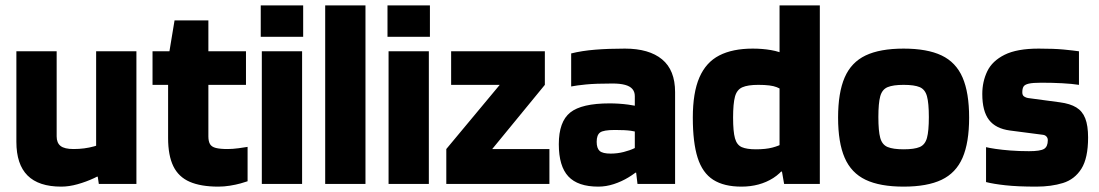

<svg xmlns="http://www.w3.org/2000/svg" viewBox="-20 -685 4094 715"><path d="M41 -157V-494H191V-177Q191 -153 205.5 -141.5Q220 -130 254 -130Q295 -130 330.5 -140Q366 -150 376 -156V-46Q359 -35 330 -21.5Q301 -8 269 1Q237 10 208 10Q124 10 82.5 -31.5Q41 -73 41 -157ZM488 -494V0H348L344 -27H338V-494Z M902 -10Q894 -7 876 -2Q858 3 836 6.5Q814 10 793 10Q728 10 686.5 -8Q645 -26 625.5 -66Q606 -106 606 -171V-464L630 -609H756V-177Q756 -159 762 -148.5Q768 -138 784 -134Q800 -130 828 -130Q846 -130 868.5 -133Q891 -136 902 -138ZM548 -369V-494H896V-369Z M955 0V-494H1105V0ZM951 -548V-665H1109V-548Z M1341 0H1191V-665H1341Z M1427 0V-494H1577V0ZM1423 -548V-665H1581V-548Z M2026 0H1642V-130L1841 -369H1660V-494H2009V-369L1813 -130H2026Z M2061 -148Q2061 -232 2103.5 -266Q2146 -300 2250 -300Q2285 -300 2319 -295.5Q2353 -291 2363 -286V-190Q2350 -195 2329.5 -198Q2309 -201 2270 -201Q2227 -201 2214.5 -191.5Q2202 -182 2202 -157Q2202 -133 2213 -123Q2224 -113 2254 -113Q2279 -113 2302.5 -119Q2326 -125 2342.5 -133Q2359 -141 2363 -146V-56Q2346 -40 2320.5 -24.5Q2295 -9 2266 0.5Q2237 10 2208 10Q2132 10 2096.5 -28Q2061 -66 2061 -148ZM2354 0 2349 -42H2344V-327Q2344 -343 2335 -353.5Q2326 -364 2307.5 -369Q2289 -374 2261 -374Q2198 -374 2162.5 -370.5Q2127 -367 2107 -363V-486Q2147 -496 2196.5 -500Q2246 -504 2307 -504Q2397 -504 2445.5 -464Q2494 -424 2494 -342V0Z M3033 -665V0H2900L2892 -46H2883V-665ZM2917 -165 2937 -125Q2910 -54 2859.5 -22Q2809 10 2741 10Q2676 10 2636 -15.5Q2596 -41 2578 -97.5Q2560 -154 2560 -247Q2560 -340 2584.5 -396.5Q2609 -453 2658.5 -478.5Q2708 -504 2783 -504Q2819 -504 2851 -498.5Q2883 -493 2906 -481Q2929 -469 2938 -448L2907 -343Q2893 -352 2872 -360.5Q2851 -369 2804 -369Q2765 -369 2744.5 -360Q2724 -351 2717 -325Q2710 -299 2710 -247Q2710 -195 2717 -170Q2724 -145 2742.5 -137Q2761 -129 2795 -129Q2832 -129 2856.5 -135.5Q2881 -142 2896 -151Q2911 -160 2917 -165Z M3345 10Q3257 10 3203.5 -15.5Q3150 -41 3125.5 -97.5Q3101 -154 3101 -247Q3101 -340 3125.5 -396.5Q3150 -453 3203.5 -478.5Q3257 -504 3345 -504Q3433 -504 3486.5 -478.5Q3540 -453 3564.5 -396.5Q3589 -340 3589 -247Q3589 -154 3564.5 -97.5Q3540 -41 3486.5 -15.5Q3433 10 3345 10ZM3345 -129Q3385 -129 3405 -137.5Q3425 -146 3432 -171.5Q3439 -197 3439 -249Q3439 -301 3432 -326.5Q3425 -352 3405 -360.5Q3385 -369 3345 -369Q3306 -369 3285.5 -360.5Q3265 -352 3258 -326.5Q3251 -301 3251 -249Q3251 -197 3258 -171.5Q3265 -146 3285.5 -137.5Q3306 -129 3345 -129Z M3787 -341Q3787 -330 3794 -325.5Q3801 -321 3808 -320L3927 -304Q3965 -299 3988 -285Q4011 -271 4021.5 -244Q4032 -217 4032 -173Q4032 -96 4007 -56.5Q3982 -17 3938.5 -3.5Q3895 10 3839 10Q3770 10 3724.5 5Q3679 0 3652 -7V-137Q3664 -134 3687.5 -130.5Q3711 -127 3743 -124.5Q3775 -122 3812 -122Q3854 -122 3868 -130.5Q3882 -139 3882 -163Q3882 -171 3877 -176.5Q3872 -182 3864 -183L3741 -199Q3688 -206 3663 -238.5Q3638 -271 3638 -335Q3638 -381 3656.5 -419.5Q3675 -458 3721 -481Q3767 -504 3848 -504Q3906 -504 3941.5 -500.5Q3977 -497 3998 -494V-369Q3973 -373 3936 -375Q3899 -377 3858 -377Q3826 -377 3811 -373.5Q3796 -370 3791.5 -362.5Q3787 -355 3787 -341Z"/></svg>

Font: Blinker
Style: Regular
Weight: 400
Designer: Juergen Huber
Foundry: supertype
Version: 1.017